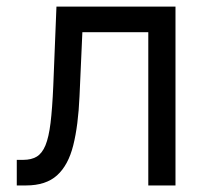

<svg xmlns="http://www.w3.org/2000/svg" viewBox="-20 -566 633 586"><path d="M31.2 0V-78.1H50.8Q75.7 -78.1 92 -87.9Q108.4 -97.7 118.7 -122.3Q128.9 -147 134.3 -190.9Q139.6 -234.9 142.6 -303.7L152.3 -545.9H515.6V0H432.6V-467.8H231.4L222.7 -272.5Q218.8 -183.1 203.6 -122.6Q188.5 -62 154.3 -31Q120.1 0 59.6 0Z"/></svg>

Font: GitLab Sans
Style: Regular
Weight: 400
Designer: Rasmus Andersson
Foundry: Modifications by GitLab B.V., manufactured by rsms
Version: Version 4.000;git-c8fb6b7